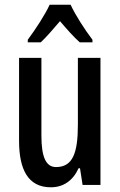

<svg xmlns="http://www.w3.org/2000/svg" viewBox="-20 -786 509 816"><path d="M280 -766H191C172 -724 132 -663 98 -617V-606H153C176 -627 205 -661 235 -696C265 -661 292 -630 319 -606H373V-617C339 -662 301 -721 280 -766ZM407 -540H311V-256C311 -135 289 -76 218 -76C175 -76 156 -119 156 -210V-540H61V-188C61 -66 99 10 196 10C249 10 290 -18 314 -71H320L331 0H407Z"/></svg>

Font: Noto Sans Arabic UI XCn Md
Style: Regular
Weight: 500
Width: 2
Designer: Monotype Design Team, Nadine Chahine and Nizar Qandah
Foundry: Monotype Imaging Inc.
Version: Version 2.010